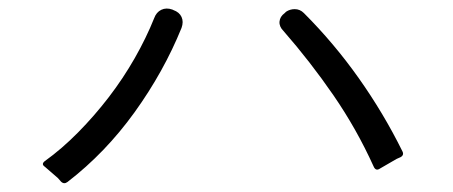

<svg xmlns="http://www.w3.org/2000/svg" viewBox="-20 -573 1040 441"><path d="M120 -156 113 -164 83 -190Q74 -196 83 -203Q122 -231 159.5 -269Q197 -307 230 -350Q263 -393 289.5 -439.5Q316 -486 334 -531Q339 -545 350.5 -550.5Q362 -556 376 -551L378 -550Q392 -545 397 -534Q402 -523 397 -509Q356 -408 289 -315Q222 -222 135 -155Q127 -149 120 -156ZM838 -191Q799 -277 746 -354Q693 -431 631 -502Q621 -512 622 -523.5Q623 -535 634 -543L637 -546Q646 -552 657 -552Q669 -552 678 -543Q747 -474 804 -393.5Q861 -313 904 -226Q909 -217 900 -212L891 -208L853 -186Q843 -179 838 -191Z"/></svg>

Font: Higure Gothic
Style: Regular
Weight: 400
Designer: Yoshimichi Ohira
Foundry: Positype
Version: Version 1.000